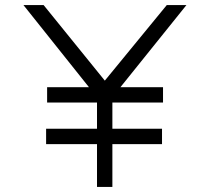

<svg xmlns="http://www.w3.org/2000/svg" viewBox="-20 -742 833 762"><path d="M458 -396H627V-335H426V-231H623V-170H426V0H365V-170H163V-231H365V-335H167V-396H333L73 -722H153L396 -422L642 -722H720Z"/></svg>

Font: SUITE Light
Style: Regular
Weight: 300
Designer: Sun
Foundry: Sun
Version: Version 2.040